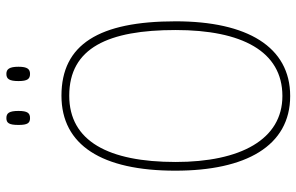

<svg xmlns="http://www.w3.org/2000/svg" viewBox="-188 -754 952 617"><g transform="rotate(-90 288.5 -446.0)"><path d="M359 -826C374 -826 382 -834 382 -863C382 -893 374 -902 359 -902C343 -902 336 -893 336 -863C336 -834 343 -826 359 -826ZM217 -826C233 -826 240 -834 240 -863C240 -893 233 -902 217 -902C201 -902 195 -893 195 -863C195 -834 201 -826 217 -826ZM288 10C446 10 528 -128 528 -358C528 -604 454 -725 289 -725C130 -725 48 -595 48 -359C48 -133 127 10 288 10ZM288 -15C148 -15 76 -150 76 -358C76 -574 143 -700 289 -700C443 -700 500 -574 500 -358C500 -146 432 -15 288 -15Z"/></g></svg>

Font: Noto Serif Devanagari Condensed Thin
Style: Regular
Weight: 100
Width: 3
Designer: Universal Thirst, Indian Type Foundry and the Monotype Design Team
Foundry: Monotype Imaging Inc.
Version: Version 2.004